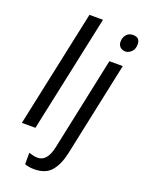

<svg xmlns="http://www.w3.org/2000/svg" viewBox="-181 -846 889 1171"><g transform="rotate(20 263.5 -260.0)"><path d="M27 0 189 -760H277L115 0ZM470 -625Q450 -625 436.5 -637.5Q423 -650 423 -672Q423 -698 438.5 -717Q454 -736 482 -736Q527 -736 527 -691Q527 -660 509 -642.5Q491 -625 470 -625ZM194 240Q157 240 132 230V156Q144 160 159 163.5Q174 167 190 167Q251 167 272 69L400 -536H487L357 77Q341 152 304.5 196Q268 240 194 240Z"/></g></svg>

Font: Noto IKEA Latin
Style: Italic
Weight: 400
Italic angle: -12°
Designer: Monotype Design Team
Foundry: Monotype Imaging Inc.
Version: Version 1.0